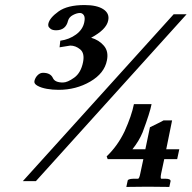

<svg xmlns="http://www.w3.org/2000/svg" viewBox="-20 -657 753 754"><path d="M662.1 -601.1H712.9L121.1 54.2H69.8ZM311 -569.8Q314.9 -588.9 309.1 -597.4Q303.2 -606 293.9 -606Q281.7 -606 266.4 -597.9Q251 -589.8 247.1 -575.2Q238.3 -538.1 200.2 -538.1Q186 -538.1 178.5 -543.9Q170.9 -549.8 169.9 -554.9Q168.9 -560.1 169.9 -564Q174.8 -586.9 210 -612.1Q245.1 -637.2 312 -637.2Q360.8 -637.2 386 -620.6Q411.1 -604 404.8 -576.2Q397.9 -541 337.9 -508.8Q368.7 -500 387.9 -477.5Q407.2 -455.1 399.9 -419.9Q390.1 -369.1 334.5 -336.7Q278.8 -304.2 210 -304.2Q186 -304.2 164.1 -308.1Q142.1 -312 127.4 -320.1Q112.8 -328.1 115.2 -338.9Q118.2 -352.1 127.7 -361.6Q137.2 -371.1 148.9 -371.1Q178.7 -371.1 188 -350.1Q195.8 -333 227.1 -333Q245.1 -333 271.5 -352.1Q297.9 -371.1 306.2 -413.1Q313 -448.2 294.9 -463.1Q276.9 -478 255.9 -478Q254.9 -478 213.9 -471.2L216.8 -497.1Q252 -502 278.6 -521.5Q305.2 -541 311 -569.8ZM655.8 -184.1 632.8 -70.8H684.1L675.8 -32.2H625L612.8 24.9Q608.9 44.9 613.8 44.9H629.9Q649.9 44.9 649.9 54.2L645 77.1L560.1 76.2L476.1 77.1L481 54.2Q481 45.4 503.9 44.9H522Q526.9 44.9 530.8 24.9L543 -32.2H402.8L398.9 -43Q441.9 -84 469.2 -141.1Q497.1 -203.1 505.9 -248H575.2Q569.3 -215.8 540 -137.2Q525.9 -103 500 -70.8H550.8L568.8 -157.2Q622.1 -183.1 622.1 -184.1Z"/></svg>

Font: Linux Libertine
Style: Semibold Italic
Weight: 600
Italic angle: -11.5°
Designer: Philipp H. Poll
Foundry: Philipp H. Poll
Version: Version 5.1.2 ; ttfautohint (v0.9)